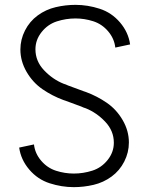

<svg xmlns="http://www.w3.org/2000/svg" viewBox="-20 -763 615 791"><path d="M284 8Q234 8 184.5 -8Q135 -24 100.5 -64.5Q66 -105 59 -155L120 -168Q124 -131 149.5 -101Q175 -71 211 -59.5Q247 -48 284 -48Q323 -48 360.5 -60Q398 -72 423.5 -104Q449 -136 449 -175Q449 -224 413.5 -261.5Q378 -299 333 -317L324 -320L315 -324Q283 -336 250 -348L241 -351Q195 -368 155 -395.5Q115 -423 89.5 -467Q64 -511 64 -559Q64 -600 83 -637.5Q102 -675 135.5 -699.5Q169 -724 209.5 -733.5Q250 -743 291 -743Q341 -743 390.5 -727Q440 -711 474.5 -670.5Q509 -630 516 -580L455 -567Q451 -604 425.5 -634Q400 -664 364 -675.5Q328 -687 291 -687Q252 -687 214.5 -675Q177 -663 151.5 -631Q126 -599 126 -560Q126 -511 161.5 -473.5Q197 -436 242 -418L251 -415L260 -411Q292 -399 325 -387L334 -384Q380 -367 420 -339.5Q460 -312 485.5 -268Q511 -224 511 -176Q511 -135 492 -97.5Q473 -60 439.5 -35.5Q406 -11 365.5 -1.5Q325 8 284 8Z"/></svg>

Font: Jozsika Light
Style: Regular
Weight: 300
Monospace: yes
Designer: Belleve Invis
Foundry: Belleve Invis
Version: 2.1.0